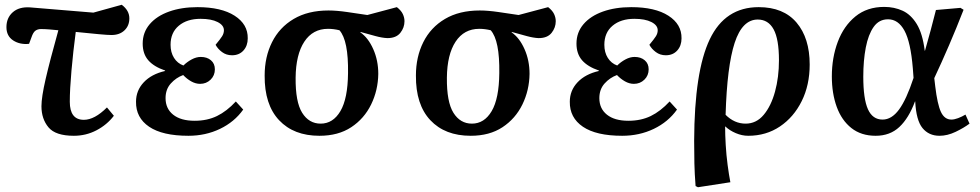

<svg xmlns="http://www.w3.org/2000/svg" viewBox="-20 -556 4115 806"><path d="M290 14Q213 14 183.5 -21.5Q154 -57 154 -110Q154 -148 171.5 -224Q189 -300 225 -429Q205 -431 186.5 -432.5Q168 -434 152 -434Q138 -434 128.5 -427Q119 -420 112 -399L102 -372Q63 -368 35 -386.5Q7 -405 7 -442Q7 -481 33.5 -504.5Q60 -528 106 -525L372 -503L491 -536Q523 -512 523 -479Q523 -448 502.5 -428.5Q482 -409 448 -409Q432 -409 394.5 -412.5Q357 -416 298 -422Q287 -339 280 -259.5Q273 -180 273 -129Q273 -53 332 -53Q377 -53 429 -105L458 -70Q429 -32 385 -9Q341 14 290 14Z M771 14Q662 14 606 -24Q550 -62 551 -129Q551 -176 583.5 -210.5Q616 -245 673 -258V-260Q626 -276 602.5 -303Q579 -330 579 -373Q579 -420 608.5 -454.5Q638 -489 690 -507.5Q742 -526 809 -526Q909 -526 965 -490Q1021 -454 1020 -395Q1020 -364 1002 -344Q984 -324 954 -324Q930 -324 912 -337.5Q894 -351 885 -368Q905 -392 912.5 -404Q920 -416 920 -429Q920 -450 893.5 -463.5Q867 -477 822 -477Q765 -477 730.5 -448Q696 -419 696 -368Q696 -336 710.5 -313Q725 -290 750 -281Q765 -296 784.5 -306.5Q804 -317 823 -317Q849 -317 865.5 -303Q882 -289 882 -265Q882 -239 864 -221.5Q846 -204 820 -204Q801 -204 782.5 -214.5Q764 -225 749 -241Q719 -230 697 -205.5Q675 -181 675 -144Q675 -100 707 -74.5Q739 -49 797 -49Q850 -49 891 -69Q932 -89 970 -130L1001 -96Q964 -44 903.5 -15Q843 14 771 14Z M1321 14Q1213 14 1151.5 -51.5Q1090 -117 1091 -239Q1091 -317 1122 -379Q1153 -441 1213 -476.5Q1273 -512 1359 -512Q1393 -512 1437.5 -505.5Q1482 -499 1522 -493L1646 -526Q1664 -512 1671 -497Q1678 -482 1678 -467Q1678 -440 1660.5 -418Q1643 -396 1606 -396Q1584 -397 1556.5 -404.5Q1529 -412 1493 -422V-420Q1526 -397 1547 -349.5Q1568 -302 1568 -246Q1567 -177 1538 -117.5Q1509 -58 1454.5 -22Q1400 14 1321 14ZM1326 -37Q1378 -37 1409 -89.5Q1440 -142 1441 -249Q1443 -386 1405 -429Q1380 -435 1357 -435Q1293 -435 1257.5 -381Q1222 -327 1221 -230Q1220 -128 1248.5 -82.5Q1277 -37 1326 -37Z M1956 14Q1848 14 1786.5 -51.5Q1725 -117 1726 -239Q1726 -317 1757 -379Q1788 -441 1848 -476.5Q1908 -512 1994 -512Q2028 -512 2072.5 -505.5Q2117 -499 2157 -493L2281 -526Q2299 -512 2306 -497Q2313 -482 2313 -467Q2313 -440 2295.5 -418Q2278 -396 2241 -396Q2219 -397 2191.5 -404.5Q2164 -412 2128 -422V-420Q2161 -397 2182 -349.5Q2203 -302 2203 -246Q2202 -177 2173 -117.5Q2144 -58 2089.5 -22Q2035 14 1956 14ZM1961 -37Q2013 -37 2044 -89.5Q2075 -142 2076 -249Q2078 -386 2040 -429Q2015 -435 1992 -435Q1928 -435 1892.5 -381Q1857 -327 1856 -230Q1855 -128 1883.5 -82.5Q1912 -37 1961 -37Z M2592 14Q2483 14 2427 -24Q2371 -62 2372 -129Q2372 -176 2404.5 -210.5Q2437 -245 2494 -258V-260Q2447 -276 2423.5 -303Q2400 -330 2400 -373Q2400 -420 2429.5 -454.5Q2459 -489 2511 -507.5Q2563 -526 2630 -526Q2730 -526 2786 -490Q2842 -454 2841 -395Q2841 -364 2823 -344Q2805 -324 2775 -324Q2751 -324 2733 -337.5Q2715 -351 2706 -368Q2726 -392 2733.5 -404Q2741 -416 2741 -429Q2741 -450 2714.5 -463.5Q2688 -477 2643 -477Q2586 -477 2551.5 -448Q2517 -419 2517 -368Q2517 -336 2531.5 -313Q2546 -290 2571 -281Q2586 -296 2605.5 -306.5Q2625 -317 2644 -317Q2670 -317 2686.5 -303Q2703 -289 2703 -265Q2703 -239 2685 -221.5Q2667 -204 2641 -204Q2622 -204 2603.5 -214.5Q2585 -225 2570 -241Q2540 -230 2518 -205.5Q2496 -181 2496 -144Q2496 -100 2528 -74.5Q2560 -49 2618 -49Q2671 -49 2712 -69Q2753 -89 2791 -130L2822 -96Q2785 -44 2724.5 -15Q2664 14 2592 14Z M2910 230 2900 225Q2896 174 2895 130.5Q2894 87 2894 35Q2895 -256 2959.5 -391Q3024 -526 3165 -526Q3269 -526 3324 -461Q3379 -396 3379 -285Q3379 -199 3345.5 -131.5Q3312 -64 3254 -25Q3196 14 3121 14Q3095 14 3069 3Q3043 -8 3025 -25H3024Q3024 10 3026.5 52.5Q3029 95 3034.5 136.5Q3040 178 3046 209ZM3110 -37Q3155 -37 3186 -74Q3217 -111 3233.5 -171.5Q3250 -232 3250 -303Q3250 -392 3227.5 -433Q3205 -474 3161 -474Q3096 -474 3064 -376Q3032 -278 3026 -74Q3063 -37 3110 -37Z M3656 14Q3595 14 3554 -18.5Q3513 -51 3492.5 -107.5Q3472 -164 3472 -235Q3472 -314 3497 -380.5Q3522 -447 3571 -487Q3620 -527 3692 -527Q3734 -527 3769 -511Q3804 -495 3828.5 -455Q3853 -415 3862 -343H3863Q3876 -388 3887 -429.5Q3898 -471 3909 -514L4012 -523L4025 -515Q3995 -438 3964 -366Q3933 -294 3902 -228L3906 -194Q3915 -118 3930 -86Q3945 -54 3974 -54Q3986 -54 4002 -60Q4018 -66 4033 -75L4050 -37Q4026 -19 3991.5 -2.5Q3957 14 3924 14Q3879 14 3852.5 -18.5Q3826 -51 3822 -130H3821Q3795 -60 3755.5 -23Q3716 14 3656 14ZM3685 -54Q3723 -54 3754 -96Q3785 -138 3815 -229L3812 -269Q3803 -379 3777 -427Q3751 -475 3708 -475Q3670 -475 3647.5 -443Q3625 -411 3614.5 -356.5Q3604 -302 3604 -234Q3604 -141 3623.5 -97.5Q3643 -54 3685 -54Z"/></svg>

Font: Literata 36pt SemiBold
Style: Italic
Weight: 600
Italic angle: -2°
Designer: Latin by Veronika Burian and Jose Scaglione. Greek by Irene Vlachou. Cyrillic by Vera Evstafieva
Foundry: TypeTogether
Version: Version 3.002